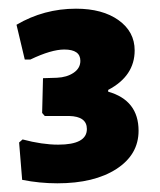

<svg xmlns="http://www.w3.org/2000/svg" viewBox="-20 -727 368 442"><path d="M155 -707Q216 -707 253 -680.5Q290 -654 290 -611Q290 -552 229 -520V-516Q299 -496 299 -426Q299 -371 248 -338Q197 -305 112 -305Q71 -305 31 -313L24 -399L32 -406Q77 -394 114 -394Q180 -394 180 -430Q180 -459 139 -460H83L77 -467L79 -547L111 -548Q134 -549 149.5 -559.5Q165 -570 165 -587Q165 -613 128 -613Q98 -613 50 -590H37L18 -670Q81 -707 155 -707Z"/></svg>

Font: Alegreya Sans ExtraBold
Style: Regular
Weight: 800
Designer: Juan Pablo del Peral
Foundry: Huerta Tipografica
Version: Version 2.007